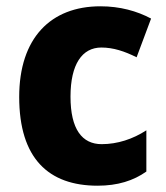

<svg xmlns="http://www.w3.org/2000/svg" viewBox="-20 -580 526 610"><path d="M290 10C354 10 404 -6 445 -35V-166C402 -138 353 -122 303 -122C241 -122 204 -169 204 -273C204 -376 241 -429 302 -429C340 -429 376 -417 414 -398L460 -521C415 -545 361 -560 299 -560C141 -560 41 -459 41 -272C41 -77 134 10 290 10Z"/></svg>

Font: Noto Sans Myanmar UI SemiCondensed ExtraBold
Style: Regular
Weight: 800
Width: 4
Designer: Monotype Design Team
Foundry: Monotype Imaging Inc.
Version: Version 2.103